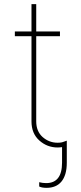

<svg xmlns="http://www.w3.org/2000/svg" viewBox="-20 -696 388 919"><path d="M203.1 203.1Q180.4 203.1 167.6 196.7V176.1Q183.6 180.4 201 180.4Q277 180.4 277 82.4V8.2Q272 8.9 266.7 9.4Q261.4 9.9 255.7 9.9Q205.6 9.9 168 -23.8Q130.7 -57.2 130.7 -115.1V-522.7H51.1V-545.5H130.7V-676.1H153.4V-545.5H267V-522.7H153.4V-115.1Q153.4 -67.5 183.9 -40.1Q215.2 -12.8 255.7 -12.8Q268.5 -12.8 277 -14.9Q279.8 -15.6 285.7 -17.8Q291.5 -19.9 299.7 -22.7V82.4Q299.7 113.3 293 136Q286.2 158.7 273.6 173.7Q261 188.6 243.3 195.8Q225.5 203.1 203.1 203.1Z"/></svg>

Font: Linik Sans Thin
Style: Regular
Weight: 100
Designer: Fonts by Rasmus Andersson / Changes by Cristiano Sobral with parts from Marc Monis
Foundry: rsms
Version: Version 3.020; ttfautohint (v1.6)